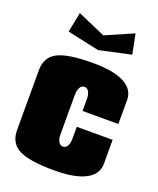

<svg xmlns="http://www.w3.org/2000/svg" viewBox="-138 -814 746 907"><g transform="rotate(20 235.0 -360.0)"><path d="M85 -629.9 105 -730 245.1 -668.9 384.8 -730 404.8 -629.9 245.1 -595.2ZM455.1 -299.8H274.9V-359.9Q274.9 -382.8 267.1 -396.5Q259.3 -410.2 245.1 -410.2Q231 -410.2 222.9 -396.2Q214.8 -382.3 214.8 -359.9V-160.2Q214.8 -137.7 222.9 -123.8Q231 -109.9 245.1 -109.9Q259.3 -109.9 267.1 -123.5Q274.9 -137.2 274.9 -160.2V-220.2H455.1V-100.1Q455.1 -46.4 401.4 -18.3Q347.7 9.8 245.1 9.8Q119.1 9.8 67.1 -17.1Q15.1 -43.9 15.1 -109.9V-410.2Q15.1 -476.1 67.1 -502.9Q119.1 -529.8 245.1 -529.8Q347.7 -529.8 401.4 -501.7Q455.1 -473.6 455.1 -419.9Z"/></g></svg>

Font: Mikodacs
Style: Regular
Weight: 400
Designer: gluk (gluksza@wp.pl)
Foundry: gluk (gluksza@wp.pl)
Version: Version 0.28